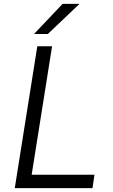

<svg xmlns="http://www.w3.org/2000/svg" viewBox="-20 -968 579 988"><path d="M56 0 172 -730H248L143 -69H466L456 0ZM155 -793 302 -948H389L226 -793Z"/></svg>

Font: Sora Light
Style: Italic
Weight: 300
Designer: Jonathan Barnbrook, Juli√°n Moncada
Version: Version 1.000